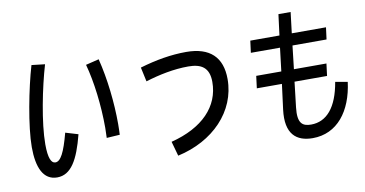

<svg xmlns="http://www.w3.org/2000/svg" viewBox="-83 -1077 2566 1349"><g transform="rotate(-10 1200.0 -402.0)"><path d="M287 -790 192 -801C146 -646 94 -380 94 -232C94 -87 135 8 234 8C333 8 388 -89 433 -265L343 -292C307 -156 277 -98 239 -98C210 -98 191 -137 191 -235C191 -389 241 -635 287 -790ZM624 -205 718 -211C719 -236 720 -261 720 -288C720 -439 701 -613 664 -759L570 -736C605 -609 626 -436 626 -277C626 -253 625 -229 624 -205Z M1068 -99 1097 5C1352 -51 1532 -234 1532 -465C1532 -621 1447 -703 1278 -703C1170 -703 1061 -684 946 -650L968 -548C1066 -578 1171 -600 1275 -600C1367 -600 1423 -567 1423 -464C1423 -289 1296 -157 1068 -99Z M2235 -452H2003L2022 -618H2265L2276 -703H2032L2050 -852H1963L1944 -703H1736L1725 -618H1933L1913 -452H1734L1723 -365H1902L1879 -186C1857 -13 1934 48 2050 48C2225 48 2334 -94 2360 -299L2273 -314C2243 -136 2166 -48 2055 -48C1993 -48 1958 -73 1971 -185L1992 -365H2224Z"/></g></svg>

Font: Smiley Sans Oblique
Style: Regular
Weight: 400
Italic angle: -8°
Designer: oooooohmygosh, Nagisa Chen, Janine Sui, Heda Shi, Jian Li
Foundry: atelierAnchor
Version: Version 2.0.1